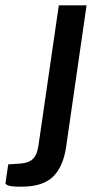

<svg xmlns="http://www.w3.org/2000/svg" viewBox="-100 -537 382 723"><path d="M-19 166Q-58.5 166 -69 161.5Q-79.5 157 -79.5 153.5L-69 82L-23 79Q9.5 76 24.5 61Q39.5 46 44.5 13L121.5 -517H226L149 16Q138 91.5 99.2 128.8Q60.5 166 -19 166Z"/></svg>

Font: Public Sans Medium
Style: Italic
Weight: 500
Italic angle: -8°
Designer: The Public Sans project authors (U.S. Web Design System). Libre Franklin designed by Pablo Impallari and Rodrigo Fuenzal
Version: Version 1.007; ttfautohint (v1.8.1) -l 8 -r 50 -G 200 -x 14 